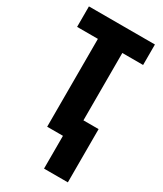

<svg xmlns="http://www.w3.org/2000/svg" viewBox="-228 -797 928 1096"><g transform="rotate(30 235.5 -249.0)"><path d="M259 216V0H155V-579H18V-714H453V-579H316V-135H416V216Z"/></g></svg>

Font: Noto Sans Display Condensed ExtraBold
Style: Regular
Weight: 800
Width: 3
Designer: Monotype Design Team
Foundry: Monotype Imaging Inc.
Version: Version 2.003